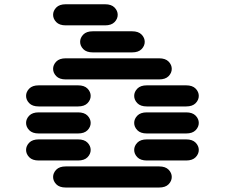

<svg xmlns="http://www.w3.org/2000/svg" viewBox="-20 -881 1040 888"><path d="M284.2 -13.7Q254.9 -13.7 240.2 -28.8Q225.6 -43.9 225.6 -62.5Q225.6 -81.1 240.2 -96.2Q254.9 -111.3 284.2 -111.3H715.8Q745.1 -111.3 759.8 -96.2Q774.4 -81.1 774.4 -62.5Q774.4 -43.9 759.8 -28.8Q745.1 -13.7 715.8 -13.7ZM159.2 -138.7Q129.9 -138.7 115.2 -153.8Q100.6 -168.9 100.6 -187.5Q100.6 -206.1 115.2 -221.2Q129.9 -236.3 159.2 -236.3H340.8Q370.1 -236.3 384.8 -221.2Q399.4 -206.1 399.4 -187.5Q399.4 -168.9 384.8 -153.8Q370.1 -138.7 340.8 -138.7ZM659.2 -138.7Q629.9 -138.7 615.2 -153.8Q600.6 -168.9 600.6 -187.5Q600.6 -206.1 615.2 -221.2Q629.9 -236.3 659.2 -236.3H840.8Q870.1 -236.3 884.8 -221.2Q899.4 -206.1 899.4 -187.5Q899.4 -168.9 884.8 -153.8Q870.1 -138.7 840.8 -138.7ZM159.2 -263.7Q129.9 -263.7 115.2 -278.8Q100.6 -293.9 100.6 -312.5Q100.6 -331.1 115.2 -346.2Q129.9 -361.3 159.2 -361.3H340.8Q370.1 -361.3 384.8 -346.2Q399.4 -331.1 399.4 -312.5Q399.4 -293.9 384.8 -278.8Q370.1 -263.7 340.8 -263.7ZM659.2 -263.7Q629.9 -263.7 615.2 -278.8Q600.6 -293.9 600.6 -312.5Q600.6 -331.1 615.2 -346.2Q629.9 -361.3 659.2 -361.3H840.8Q870.1 -361.3 884.8 -346.2Q899.4 -331.1 899.4 -312.5Q899.4 -293.9 884.8 -278.8Q870.1 -263.7 840.8 -263.7ZM159.2 -388.7Q129.9 -388.7 115.2 -403.8Q100.6 -418.9 100.6 -437.5Q100.6 -456.1 115.2 -471.2Q129.9 -486.3 159.2 -486.3H340.8Q370.1 -486.3 384.8 -471.2Q399.4 -456.1 399.4 -437.5Q399.4 -418.9 384.8 -403.8Q370.1 -388.7 340.8 -388.7ZM659.2 -388.7Q629.9 -388.7 615.2 -403.8Q600.6 -418.9 600.6 -437.5Q600.6 -456.1 615.2 -471.2Q629.9 -486.3 659.2 -486.3H840.8Q870.1 -486.3 884.8 -471.2Q899.4 -456.1 899.4 -437.5Q899.4 -418.9 884.8 -403.8Q870.1 -388.7 840.8 -388.7ZM284.2 -513.7Q254.9 -513.7 240.2 -528.8Q225.6 -543.9 225.6 -562.5Q225.6 -581.1 240.2 -596.2Q254.9 -611.3 284.2 -611.3H715.8Q745.1 -611.3 759.8 -596.2Q774.4 -581.1 774.4 -562.5Q774.4 -543.9 759.8 -528.8Q745.1 -513.7 715.8 -513.7ZM409.2 -638.7Q379.9 -638.7 365.2 -653.8Q350.6 -668.9 350.6 -687.5Q350.6 -706.1 365.2 -721.2Q379.9 -736.3 409.2 -736.3H590.8Q620.1 -736.3 634.8 -721.2Q649.4 -706.1 649.4 -687.5Q649.4 -668.9 634.8 -653.8Q620.1 -638.7 590.8 -638.7ZM284.2 -763.7Q254.9 -763.7 240.2 -778.8Q225.6 -793.9 225.6 -812.5Q225.6 -831.1 240.2 -846.2Q254.9 -861.3 284.2 -861.3H465.8Q495.1 -861.3 509.8 -846.2Q524.4 -831.1 524.4 -812.5Q524.4 -793.9 509.8 -778.8Q495.1 -763.7 465.8 -763.7Z"/></svg>

Font: Sixtyfour Normal
Style: Regular
Weight: 400
Monospace: yes
Designer: Jens Kutilek
Foundry: Jens Kutilek
Version: Version 2.000